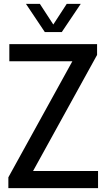

<svg xmlns="http://www.w3.org/2000/svg" viewBox="-20 -967 547 987"><path d="M150 -88H484V0H23V-55.5L352 -652H28V-740H479V-684.5ZM323 -947H395L297.5 -802H210.5L113.5 -947H185L254 -841Z"/></svg>

Font: Encode Sans Condensed Medium
Style: Regular
Weight: 500
Width: 3
Designer: Multiple Designers
Foundry: Impallari Type
Version: Version 2.000